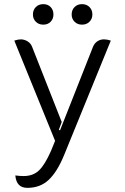

<svg xmlns="http://www.w3.org/2000/svg" viewBox="-20 -699 603 927"><path d="M54 148Q74 151 94 151Q140 151 168.5 123.5Q197 96 226 30L246 -19L49 -503Q67 -509 82 -509Q100 -508 114.5 -498.5Q129 -489 135 -473L278 -110L264 -72L270 -70L429 -473Q436 -490 450 -499.5Q464 -509 482 -509Q497 -509 515 -503L289 51Q256 131 215 169.5Q174 208 112 208Q59 208 54 148ZM139 -629Q139 -651 153 -665Q167 -679 189 -679Q211 -679 224.5 -665Q238 -651 238 -629Q238 -608 224.5 -594Q211 -580 189 -580Q167 -580 153 -594Q139 -608 139 -629ZM326 -629Q326 -651 340 -665Q354 -679 376 -679Q398 -679 412 -665Q426 -651 426 -629Q426 -608 412 -594Q398 -580 376 -580Q354 -580 340 -594Q326 -608 326 -629Z"/></svg>

Font: K2D Light
Style: Regular
Weight: 300
Designer: Katatrad Aksorn Co.,Ltd.
Foundry: Cadson Demak Co.,Ltd.
Version: Version 1.000; ttfautohint (v1.6)